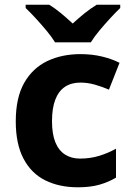

<svg xmlns="http://www.w3.org/2000/svg" viewBox="-20 -786 556 816"><path d="M311 10Q232 10 172.5 -19.5Q113 -49 80 -111.5Q47 -174 47 -270Q47 -371 83 -434Q119 -497 181 -526.5Q243 -556 322 -556Q370 -556 412.5 -546Q455 -536 488 -519L443 -405Q413 -418 382.5 -426.5Q352 -435 322 -435Q283 -435 256 -417Q229 -399 215 -362.5Q201 -326 201 -271Q201 -217 215 -182Q229 -147 256 -129.5Q283 -112 320 -112Q363 -112 401 -123.5Q439 -135 473 -154V-31Q441 -12 402.5 -1Q364 10 311 10ZM214 -606Q200 -629 177.5 -656Q155 -683 131.5 -708.5Q108 -734 89 -752V-766H189Q215 -750 239 -730Q263 -710 289 -686Q315 -710 340 -730Q365 -750 391 -766H491V-752Q473 -735 449 -709Q425 -683 402.5 -656Q380 -629 366 -606Z"/></svg>

Font: Noto Sans Lao
Style: Bold
Weight: 700
Designer: Monotype Design Team
Foundry: Monotype Imaging Inc.
Version: Version 2.003